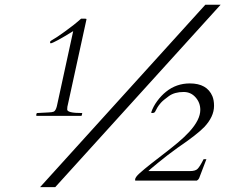

<svg xmlns="http://www.w3.org/2000/svg" viewBox="-20 -751 937 798"><path d="M833.5 -731.4H897L209.5 26.9H146.5ZM284.2 -621.6Q206.5 -573.7 190.9 -570.8Q189 -570.8 188 -575.2Q187.5 -579.6 195.6 -584Q203.6 -588.4 218.8 -598.4Q233.9 -608.4 250.5 -620.6Q290 -648.9 316.9 -673.3H334Q339.4 -673.3 339.4 -671.1Q339.4 -668.9 338.9 -668L262.2 -316.9Q259.3 -308.1 259.3 -295.9Q259.3 -281.2 319.8 -281.2Q321.8 -281.2 321.8 -279.8L319.8 -272Q319.8 -269.5 317.4 -269.5H132.3Q129.9 -269.5 130.9 -275.4Q131.8 -281.2 134.8 -281.2Q165.5 -283.2 181.4 -283.7Q197.3 -284.2 203.6 -287.1Q211.9 -291.5 216.3 -309.6ZM798.3 -0.5H542Q541.5 -0.5 541.5 -4.4Q541.5 -14.2 560.5 -31.2Q579.6 -48.3 607.9 -70.6Q636.2 -92.8 664.8 -114.7Q693.4 -136.7 720 -158.9Q746.6 -181.2 767.1 -203.6Q812.5 -253.4 812.5 -294.4Q812.5 -324.2 793 -346.2Q773.4 -368.7 743.2 -368.7Q705.6 -368.7 681.9 -351.6Q658.2 -334.5 648.9 -324Q639.6 -313.5 634.5 -304.9Q629.4 -296.4 626.7 -290.5Q624 -284.7 622.1 -283.7Q618.2 -281.2 613.3 -281.2Q608.4 -281.2 608.4 -283.7Q616.2 -307.6 633.1 -330.6Q649.9 -353.5 669.9 -369.6Q712.9 -404.3 769 -404.3Q840.3 -404.3 862.8 -351.1Q869.6 -334.5 869.6 -311.3Q869.6 -288.1 859.1 -265.9Q848.6 -243.7 829.1 -223.1Q799.8 -192.4 717.3 -136.2Q675.3 -106 636 -73.7Q596.7 -41.5 596.7 -40H770Q792.5 -40 801.3 -49.3Q811 -59.1 826.2 -89.4H837.9L807.6 -10.3Q804.2 -3.4 798.3 -0.5Z"/></svg>

Font: Cardo-Italic
Style: Italic
Weight: 400
Italic angle: -12°
Designer: David J. Perry
Foundry: David J. Perry
Version: Version 0.991